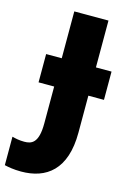

<svg xmlns="http://www.w3.org/2000/svg" viewBox="-205 -779 716 1069"><g transform="rotate(15 152.5 -245.0)"><path d="M29 224C174 224 282 146 282 -68V-281H372V-444H282V-714H85V-444H-5V-281H85V-68C85 46 45 59 3 59C-26 59 -48 54 -67 49V213C-45 218 -14 224 29 224Z"/></g></svg>

Font: Noto Sans UI Black
Style: Regular
Weight: 900
Designer: Monotype Design Team
Foundry: Monotype Imaging Inc.
Version: Version 1.901